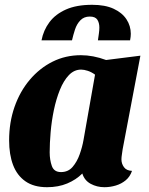

<svg xmlns="http://www.w3.org/2000/svg" viewBox="-20 -760 622 800"><path d="M176 20Q121 20 86 -4.5Q51 -29 34.5 -72.5Q18 -116 18 -175Q18 -250 40.5 -314.5Q63 -379 104 -427.5Q145 -476 199 -503Q253 -530 317 -530Q368 -530 422 -510L565 -528L491 -138Q490 -129 488 -117Q486 -105 486 -96Q486 -78 496.5 -63.5Q507 -49 530 -48Q522 -24 504 -9Q486 6 462.5 13Q439 20 415 20Q384 20 358 6Q332 -8 323 -37Q297 -11 260 4.5Q223 20 176 20ZM234 -43Q264 -43 282.5 -64.5Q301 -86 312 -117Q323 -148 328 -177L376 -449Q361 -460 345.5 -465Q330 -470 318 -470Q289 -470 267 -447Q245 -424 229.5 -385.5Q214 -347 204.5 -301.5Q195 -256 191 -209.5Q187 -163 187 -125Q187 -94 196 -68.5Q205 -43 234 -43ZM153 -592Q161 -634 186 -667.5Q211 -701 255 -720.5Q299 -740 364 -740Q418 -740 453.5 -723.5Q489 -707 507 -679.5Q525 -652 525 -619Q525 -607 522 -592H388Q390 -606 392 -620Q394 -634 394 -645Q394 -665 385.5 -678Q377 -691 354 -691Q330 -691 315 -675.5Q300 -660 292.5 -637Q285 -614 280 -592Z"/></svg>

Font: Sansita Swashed Light
Style: Bold
Weight: 700
Version: Version 1.003